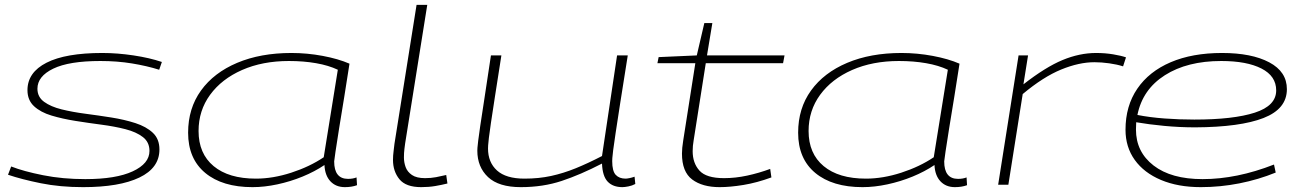

<svg xmlns="http://www.w3.org/2000/svg" viewBox="-20 -760 5358 790"><path d="M13 -41 26 -75Q77 -55 157.5 -39Q238 -23 331 -23Q457 -23 526 -55Q595 -87 595 -139Q595 -175 568 -196Q541 -217 496 -228.5Q451 -240 397.5 -247Q344 -254 290.5 -262.5Q237 -271 192 -284.5Q147 -298 120 -323Q93 -348 93 -389Q93 -462 171.5 -502Q250 -542 401 -542Q463 -542 529.5 -532Q596 -522 646 -505L635 -473Q584 -489 523 -499Q462 -509 393 -509Q264 -509 199 -477.5Q134 -446 134 -395Q134 -361 161.5 -341Q189 -321 233.5 -310Q278 -299 331.5 -292Q385 -285 438.5 -276.5Q492 -268 537 -253.5Q582 -239 609 -213.5Q636 -188 636 -145Q636 -69 553.5 -29.5Q471 10 322 10Q227 10 148 -6Q69 -22 13 -41Z M1399 10Q1362 10 1339.5 -14Q1317 -38 1315 -81Q1275 -54 1225 -33.5Q1175 -13 1121.5 -1.5Q1068 10 1019 10Q895 10 824.5 -48.5Q754 -107 754 -214Q754 -314 807 -387.5Q860 -461 956 -501.5Q1052 -542 1179 -542Q1244 -542 1308 -530Q1372 -518 1418 -498Q1408 -431 1396.5 -361.5Q1385 -292 1375.5 -233Q1366 -174 1360.5 -136.5Q1355 -99 1355 -96Q1355 -24 1412 -24Q1432 -24 1447 -30L1449 2Q1427 10 1399 10ZM1312 -113 1370 -473Q1332 -491 1280.5 -500Q1229 -509 1169 -509Q1060 -509 976 -472Q892 -435 844.5 -370Q797 -305 797 -221Q797 -128 859 -76.5Q921 -25 1033 -25Q1103 -25 1178.5 -49.5Q1254 -74 1312 -113Z M1694 -740H1738L1647 -170Q1646 -163 1644 -147Q1642 -131 1642 -112Q1642 -92 1649 -72.5Q1656 -53 1675 -40Q1694 -27 1729 -27Q1753 -27 1774 -31Q1795 -35 1816 -40L1821 -5Q1797 1 1770.5 5.5Q1744 10 1713 10Q1650 10 1623.5 -22.5Q1597 -55 1597 -102Q1597 -120 1599.5 -138.5Q1602 -157 1603 -168Z M2123 10Q2032 10 1988 -31.5Q1944 -73 1944 -140Q1944 -144 1944.5 -152Q1945 -160 1947.5 -180.5Q1950 -201 1956 -242Q1962 -283 1973 -353.5Q1984 -424 2000 -532H2043Q2027 -430 2016.5 -362.5Q2006 -295 2000 -254.5Q1994 -214 1991.5 -192.5Q1989 -171 1988.5 -162Q1988 -153 1988 -149Q1988 -92 2025 -58.5Q2062 -25 2138 -25Q2197 -25 2247.5 -36Q2298 -47 2348.5 -67.5Q2399 -88 2457 -118L2519 -532H2563Q2544 -414 2532 -336.5Q2520 -259 2513 -212.5Q2506 -166 2503 -142.5Q2500 -119 2499.5 -110Q2499 -101 2499 -97Q2499 -56 2513.5 -40.5Q2528 -25 2554 -25Q2559 -25 2569.5 -27Q2580 -29 2591 -33L2594 -3Q2581 4 2565.5 7Q2550 10 2541 10Q2502 10 2480.5 -12.5Q2459 -35 2457 -87Q2368 -41 2291 -15.5Q2214 10 2123 10Z M3149 -65 3154 -30Q3094 -8 3039 1Q2984 10 2941 10Q2870 10 2828 -21.5Q2786 -53 2786 -128Q2786 -150 2791 -181L2841 -500H2685L2690 -525L2847 -532L2878 -665H2911L2889 -532H3208L3202 -500H2884L2834 -182Q2832 -171 2831 -160Q2830 -149 2830 -138Q2830 -89 2858 -58Q2886 -27 2959 -27Q3006 -27 3054.5 -37.5Q3103 -48 3149 -65Z M3909 10Q3872 10 3849.5 -14Q3827 -38 3825 -81Q3785 -54 3735 -33.5Q3685 -13 3631.5 -1.5Q3578 10 3529 10Q3405 10 3334.5 -48.5Q3264 -107 3264 -214Q3264 -314 3317 -387.5Q3370 -461 3466 -501.5Q3562 -542 3689 -542Q3754 -542 3818 -530Q3882 -518 3928 -498Q3918 -431 3906.5 -361.5Q3895 -292 3885.5 -233Q3876 -174 3870.5 -136.5Q3865 -99 3865 -96Q3865 -24 3922 -24Q3942 -24 3957 -30L3959 2Q3937 10 3909 10ZM3822 -113 3880 -473Q3842 -491 3790.5 -500Q3739 -509 3679 -509Q3570 -509 3486 -472Q3402 -435 3354.5 -370Q3307 -305 3307 -221Q3307 -128 3369 -76.5Q3431 -25 3543 -25Q3613 -25 3688.5 -49.5Q3764 -74 3822 -113Z M4210 -532 4191 -413Q4282 -484 4352 -513Q4422 -542 4490 -542Q4527 -542 4560 -536.5Q4593 -531 4613 -524L4601 -487Q4576 -495 4544 -499.5Q4512 -504 4483 -504Q4420 -504 4346.5 -474Q4273 -444 4188 -373L4129 0H4087L4171 -532Z M5229 -50Q5158 -21 5079.5 -5.5Q5001 10 4921 10Q4827 10 4757 -19.5Q4687 -49 4649 -102Q4611 -155 4611 -226Q4611 -324 4659.5 -395Q4708 -466 4797 -504Q4886 -542 5008 -542Q5130 -542 5202.5 -503.5Q5275 -465 5275 -393Q5275 -312 5179 -274.5Q5083 -237 4898 -236Q4834 -236 4770.5 -242Q4707 -248 4655 -257Q4654 -242 4654 -227Q4654 -135 4726.5 -79Q4799 -23 4928 -23Q5069 -23 5222 -83ZM5005 -509Q4865 -509 4773 -450.5Q4681 -392 4660 -287Q4711 -277 4771.5 -272.5Q4832 -268 4894 -268Q5055 -268 5143 -296.5Q5231 -325 5231 -388Q5231 -447 5170.5 -478Q5110 -509 5005 -509Z"/></svg>

Font: Georama ExtraExtended ExtraLight
Style: Italic
Weight: 200
Width: 8
Italic angle: -9°
Designer: Jean-Baptiste Levee
Foundry: Production Type
Version: Version 1.000